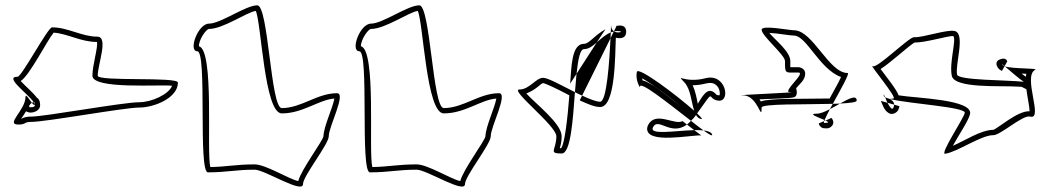

<svg xmlns="http://www.w3.org/2000/svg" viewBox="-20 -723 3950 723"><path d="M58 -418C91 -438 157 -570 182 -600C233 -597 284 -565 345 -565C350 -546 328 -478 328 -438C328 -385 588 -406 628 -400C616 -368 551 -338 504 -338C443 -338 149 -284 98 -284C70 -284 60 -275 59 -275C65 -284 72 -293 78 -304C85 -300 91 -299 95 -299C107 -299 133 -306 131 -330C131 -337 129 -349 119 -355C103 -376 73 -401 58 -418ZM46 -434C-6 -434 85 -371 107 -338C110 -338 111 -337 111 -332V-330C113 -323 108 -319 95 -319C84 -319 92 -331 100 -336C90 -349 76 -372 76 -358C76 -308 -1 -254 49 -254C80 -254 68 -264 98 -264C154 -264 448 -318 504 -318C562 -318 650 -355 650 -412C650 -435 348 -415 348 -438C348 -481 390 -585 346 -585C288 -585 236 -620 176 -620C160 -620 62 -434 46 -434ZM100 -336C105 -329 110 -325 111 -330C110 -333 109 -335 107 -338C105 -338 102 -337 100 -336Z M729 -549C729 -575 757 -614 767 -614C820 -614 907 -676 943 -682C964 -641 975 -296 1041 -296C1121 -296 1179 -347 1239 -352C1234 -319 1199 -247 1198 -210C1195 -191 1115 -86 1103 -41C1065 -50 980 -104 939 -104C868 -104 835 -95 772 -94C757 -153 788 -534 729 -549ZM723 -530C761 -530 725 -74 763 -74C835 -74 867 -84 939 -84C977 -84 1121 9 1121 -30C1121 -60 1218 -180 1218 -210C1218 -247 1285 -372 1249 -372C1174 -372 1115 -316 1041 -316C999 -316 991 -703 949 -703C905 -703 811 -634 767 -634C725 -634 688 -530 723 -530Z M1339 -549C1339 -575 1367 -614 1377 -614C1430 -614 1517 -676 1553 -682C1574 -641 1585 -296 1651 -296C1731 -296 1789 -347 1849 -352C1844 -319 1809 -247 1808 -210C1805 -191 1725 -86 1713 -41C1675 -50 1590 -104 1549 -104C1478 -104 1445 -95 1382 -94C1367 -153 1398 -534 1339 -549ZM1333 -530C1371 -530 1335 -74 1373 -74C1445 -74 1477 -84 1549 -84C1587 -84 1731 9 1731 -30C1731 -60 1828 -180 1828 -210C1828 -247 1895 -372 1859 -372C1784 -372 1725 -316 1651 -316C1609 -316 1601 -703 1559 -703C1515 -703 1421 -634 1377 -634C1335 -634 1298 -530 1333 -530Z M1962 -371C2001 -386 2017 -410 2025 -410C2032 -410 2079 -388 2124 -364C2117 -274 2106 -181 2093 -165H2088C2091 -176 2095 -190 2095 -210C2095 -258 1996 -333 1962 -371ZM2163 -345C2192 -332 2218 -320 2240 -320C2298 -320 2296 -515 2299 -581C2301 -581 2337 -570 2338 -603C2338 -634 2306 -626 2306 -626H2302L2292 -605C2286 -609 2281 -616 2281 -628C2281 -638 2281 -626 2280 -601C2284 -603 2287 -603 2291 -604L2279 -579C2275 -495 2265 -340 2240 -340C2225 -340 2200 -350 2172 -363ZM2127 -408 2151 -445C2157 -499 2164 -538 2179 -538C2197 -538 2212 -550 2227 -563L2260 -613C2217 -589 2199 -558 2179 -558C2131 -558 2132 -467 2127 -408ZM1936 -386C1897 -386 2075 -250 2075 -210C2075 -158 2043 -145 2095 -145C2129 -145 2137 -268 2145 -376C2095 -401 2044 -430 2025 -430C1998 -430 1974 -386 1936 -386ZM2145 -376C2154 -371 2163 -367 2172 -363L2279 -579C2279 -587 2280 -594 2280 -601C2260 -593 2243 -577 2227 -563L2151 -445C2149 -424 2147 -400 2145 -376ZM2292 -605C2296 -606 2301 -606 2306 -606C2333 -606 2308 -595 2292 -605Z M2398 -428C2434 -408 2498 -361 2546 -321C2487 -367 2430 -414 2400 -420C2399 -424 2399 -425 2398 -428ZM2588 -402C2603 -402 2620 -404 2640 -409C2657 -413 2668 -410 2675 -404C2692 -392 2692 -367 2689 -364H2687C2673 -366 2681 -366 2669 -375C2641 -396 2622 -354 2608 -333C2607 -335 2609 -328 2608 -330C2603 -355 2599 -379 2588 -402ZM2417 -241C2411 -178 2585 -216 2621 -213L2594 -233C2522 -231 2423 -213 2439 -244C2459 -283 2505 -209 2567 -254L2550 -267C2522 -250 2449 -306 2421 -253C2419 -250 2418 -246 2417 -241ZM2378 -452C2372 -420 2390 -394 2390 -394C2383 -426 2499 -332 2582 -268C2588 -274 2595 -281 2601 -290C2605 -282 2611 -277 2619 -275C2628 -272 2621 -281 2605 -296C2678 -397 2638 -350 2685 -344C2733 -338 2714 -450 2635 -428C2555 -408 2523 -450 2557 -413C2581 -388 2583 -339 2594 -306C2530 -363 2382 -475 2378 -452ZM2567 -254 2594 -233C2607 -233 2619 -233 2629 -232C2616 -241 2600 -254 2582 -268C2577 -263 2572 -258 2567 -254ZM2629 -232C2652 -215 2666 -208 2661 -218C2657 -226 2645 -230 2629 -232Z M2840 -349C2895 -351 2955 -353 2966 -356C2966 -356 2988 -356 2978 -391C2989 -405 3012 -421 3012 -445C3013 -463 2995 -470 2986 -470H2956V-493C2956 -529 2898 -573 2877 -599C2908 -598 2953 -589 2970 -589C3017 -589 3066 -462 3147 -433C3138 -412 3120 -382 3104 -352H3094C2999 -350 2880 -354 2845 -341C2843 -344 2842 -346 2840 -349ZM3063 -258C3064 -251 3072 -240 3084 -240C3092 -240 3101 -237 3112 -248C3125 -261 3113 -277 3111 -279L3089 -269C3100 -264 3104 -260 3084 -260C3082 -260 3082 -263 3083 -267ZM2778 -364C2835 -364 2848 -261 2848 -318C2848 -333 3010 -329 3116 -332C3145 -385 3181 -448 3172 -448C3101 -448 3041 -609 2970 -609C2951 -609 2848 -630 2848 -611C2848 -588 2936 -516 2936 -493C2936 -443 2936 -450 2986 -450C3017 -450 2924 -376 2954 -376C3010 -376 2722 -364 2778 -364ZM3105 -312C3117 -318 3131 -326 3143 -333C3135 -333 3126 -332 3116 -332C3112 -325 3108 -318 3105 -312ZM3143 -333C3180 -335 3206 -338 3206 -344C3206 -367 3177 -352 3143 -333ZM3083 -267 3089 -269C3088 -270 3086 -270 3085 -271C3084 -269 3083 -268 3083 -267ZM3056 -295C3020 -295 3062 -281 3085 -271C3089 -280 3096 -295 3105 -312C3086 -302 3069 -295 3056 -295Z M3827 -446C3833 -446 3840 -445 3845 -445C3844 -442 3843 -438 3843 -434C3838 -437 3832 -442 3827 -446ZM3296 -463C3334 -487 3405 -553 3424 -563C3466 -562 3554 -590 3570 -587C3582 -573 3554 -487 3564 -438C3573 -389 3748 -401 3809 -397C3816 -397 3822 -396 3827 -396L3845 -387C3849 -355 3857 -320 3857 -304C3812 -307 3735 -237 3720 -234C3674 -234 3613 -193 3568 -174C3591 -216 3628 -270 3633 -294C3643 -349 3430 -353 3364 -364C3355 -388 3316 -436 3296 -463ZM3297 -343C3303 -330 3309 -307 3327 -297C3340 -289 3356 -298 3362 -308C3364 -313 3366 -317 3367 -323L3347 -329C3347 -326 3346 -321 3344 -317C3339 -307 3330 -320 3322 -336ZM3313 -357C3316 -351 3318 -343 3322 -336L3347 -329C3347 -343 3332 -348 3332 -350C3324 -352 3317 -355 3313 -357ZM3308 -362C3308 -360 3310 -359 3313 -357C3309 -366 3307 -371 3308 -362ZM3736 -471C3740 -462 3749 -458 3753 -456L3763 -474C3758 -476 3755 -478 3754 -480C3753 -483 3756 -480 3763 -474L3773 -492C3773 -492 3769 -508 3747 -500C3722 -491 3736 -471 3736 -471ZM3763 -474 3764 -473ZM3266 -474C3250 -484 3362 -352 3344 -352C3335 -351 3332 -351 3332 -350C3405 -332 3617 -320 3613 -298C3609 -277 3518 -142 3539 -144C3586 -151 3674 -214 3720 -214C3747 -213 3832 -292 3859 -284C3911 -270 3830 -436 3878 -460C3892 -467 3796 -463 3764 -473C3781 -459 3814 -429 3835 -415C3775 -422 3588 -420 3584 -442C3576 -480 3616 -594 3576 -606C3548 -614 3452 -580 3422 -583C3403 -584 3281 -462 3266 -474Z"/></svg>

Font: CiSf CamouflageKit II
Style: Outline
Weight: 400
Version: Version 1